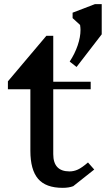

<svg xmlns="http://www.w3.org/2000/svg" viewBox="-20 -893 509 923"><path d="M469 -728 348 -571 315 -597Q340 -635 353.5 -675Q367 -715 367 -749Q367 -759 365 -773L329 -806V-832L436 -873H469ZM403 -112 433 -78 332 2Q311 10 281 10Q200 10 163 -33.5Q126 -77 126 -168V-464H18V-502L203 -721H236V-500H416V-464H236V-152Q236 -69 314 -69Q335 -69 354.5 -78Q374 -87 403 -112Z"/></svg>

Font: Inknut Antiqua Light
Style: Regular
Weight: 300
Designer: Claus Eggers Sørensen
Foundry: Claus Eggers Sørensen
Version: Version 1.003; ttfautohint (v1.8.2) -l 8 -r 50 -G 200 -x 14 